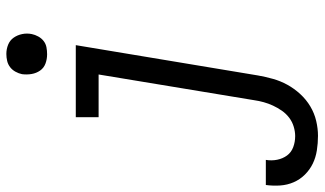

<svg xmlns="http://www.w3.org/2000/svg" viewBox="-272 -550 996 589"><g transform="rotate(-90 225.5 -255.0)"><path d="M104 223Q81 223 59 219.5Q37 216 18.5 207Q0 198 -15 183Q-30 168 -38.5 148.5Q-47 129 -48.5 107Q-50 85 -47 63H30Q27 81 30.5 98Q34 115 43.5 128Q53 141 69 147Q85 153 103 153Q117 153 132 148.5Q147 144 159.5 134.5Q172 125 181 112Q190 99 196.5 85Q203 71 207 56.5Q211 42 213 28L292 -450H161V-520H382L289 39Q285 62 278.5 85Q272 108 260.5 129Q249 150 232 168.5Q215 187 194 199.5Q173 212 149.5 217.5Q126 223 104 223ZM354 -608Q339 -608 325.5 -613Q312 -618 304 -629.5Q296 -641 293.5 -655.5Q291 -670 293 -685Q295 -695 300.5 -705Q306 -715 314.5 -721.5Q323 -728 333.5 -730.5Q344 -733 355 -733Q370 -733 383.5 -727.5Q397 -722 405 -710.5Q413 -699 416 -684.5Q419 -670 416 -655Q414 -645 408.5 -635Q403 -625 394.5 -618.5Q386 -612 375.5 -610Q365 -608 354 -608Z"/></g></svg>

Font: Iosevka Algr
Style: Italic
Weight: 400
Italic angle: -9°
Monospace: yes
Designer: Belleve Invis
Foundry: Belleve Invis
Version: Version 26.0.2; ttfautohint (v1.8.3)